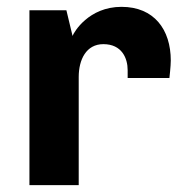

<svg xmlns="http://www.w3.org/2000/svg" viewBox="-20 -541 529 561"><path d="M353 -313H475C475 -313 479 -348 479 -364C479 -455 430 -521 335 -521C239 -521 196 -447 192 -436L174 -511H66V0H210V-316C210 -367 232 -412 282 -412C336 -412 353 -371 353 -336Z"/></svg>

Font: Chivo
Style: Bold
Weight: 700
Designer: Hector Gatti
Foundry: Omnibus-Type
Version: Version 1.003;PS 001.003;hotconv 1.0.70;makeotf.lib2.5.58329